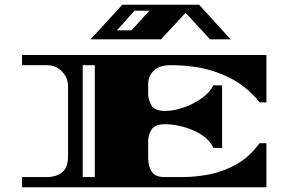

<svg xmlns="http://www.w3.org/2000/svg" viewBox="-20 -790 1224 810"><path d="M73 0V-43H178Q216 -43 241.5 -62.5Q267 -82 267 -131V-426Q267 -462 241.5 -488.5Q216 -515 178 -515H73V-558H1104V-358H1075Q1048 -395 999.5 -431Q951 -467 876.5 -491Q802 -515 697 -515Q654 -515 629.5 -492.5Q605 -470 605 -435V-395Q605 -369 619 -345.5Q633 -322 676 -322Q713 -322 755 -336.5Q797 -351 831.5 -376Q866 -401 880 -430H917V-166H880Q866 -198 831.5 -220.5Q797 -243 755 -254.5Q713 -266 676 -266Q633 -266 619 -243Q605 -220 605 -193V-126Q605 -89 620 -66Q635 -43 673 -43H750Q805 -43 864 -54.5Q923 -66 978 -97Q1033 -128 1075 -186H1104V0ZM329 -43H380V-515H329ZM362 -624 496 -770H820L953 -624H866L763 -736L659 -624ZM473 -662H535L610 -745H548Z"/></svg>

Font: Diplomata SC
Style: Regular
Weight: 400
Designer: Eduardo Rodriguez Tunni
Foundry: Eduardo Rodriguez Tunni
Version: Version 1.002; ttfautohint (v1.8.4.7-5d5b);gftools[0.9.23]